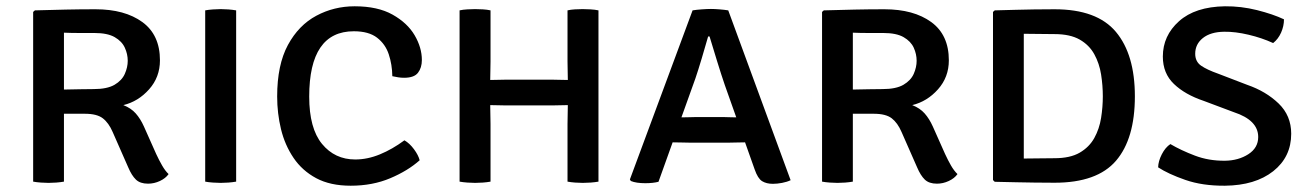

<svg xmlns="http://www.w3.org/2000/svg" viewBox="-20 -578 4162 611"><path d="M489 -386Q489 -332.5 454.5 -293.8Q420 -255 372.5 -243.5Q397 -234 412 -217Q427 -200 438 -175.5L477 -88Q486 -68.5 495.8 -51.5Q505.5 -34.5 516.5 -24Q507 -10.5 488.8 -2Q470.5 6.5 451 6.5Q426 6.5 412.5 -6.5Q399 -19.5 388 -45.5L338.5 -158Q326 -187 307.2 -201.5Q288.5 -216 250 -216H183.5V0Q172 2 159 3Q146 4 134.5 4Q124 4 110.2 3Q96.5 2 85.5 0V-540L91 -545Q143 -546.5 189.5 -547.5Q236 -548.5 284 -548.5Q377 -548.5 433 -507.8Q489 -467 489 -386ZM183.5 -474V-293Q210 -293.5 235.5 -294Q261 -294.5 278 -294.5Q321 -294.5 344.5 -308.2Q368 -322 377.2 -343Q386.5 -364 386.5 -384.5Q386.5 -406 377.2 -426.2Q368 -446.5 345 -459.8Q322 -473 280.5 -473Q260 -473 233 -473Q206 -473 183.5 -474Z M633 -545Q643.5 -547 657.8 -548Q672 -549 682.5 -549Q694 -549 707 -548Q720 -547 731.5 -545V0Q720 2 707 3Q694 4 682.5 4Q672 4 657.8 3Q643.5 2 633 0Z M1228.5 -335.5Q1228 -372.5 1217.2 -405Q1206.5 -437.5 1180 -458Q1153.5 -478.5 1106 -478.5Q964 -478.5 964 -270.5Q964 -169.5 1004.8 -120Q1045.5 -70.5 1110.5 -70.5Q1149.5 -70.5 1189 -86.8Q1228.5 -103 1267 -131.5Q1283.5 -122 1297.5 -103Q1311.5 -84 1315.5 -68Q1278 -34.5 1221.8 -10.8Q1165.5 13 1096 13Q1031 13 986.2 -11Q941.5 -35 914 -75.8Q886.5 -116.5 874.2 -167Q862 -217.5 862 -271Q862 -371.5 896.2 -434.8Q930.5 -498 986.8 -528Q1043 -558 1108.5 -558Q1182 -558 1229.2 -531.5Q1276.5 -505 1299.5 -465.8Q1322.5 -426.5 1322.5 -387Q1322.5 -362.5 1310.2 -346.5Q1298 -330.5 1266 -330.5Q1256 -330.5 1247 -332Q1238 -333.5 1228.5 -335.5Z M1541 0Q1530 2 1516.8 3Q1503.5 4 1492 4Q1481.5 4 1467.5 3Q1453.5 2 1442.5 0V-545Q1453.5 -547.5 1467.5 -548.2Q1481.5 -549 1492 -549Q1503.5 -549 1516.8 -548.2Q1530 -547.5 1541 -545V-382.5Q1541 -365.5 1540.5 -352.5Q1540 -339.5 1540 -323.5Q1547 -323.5 1565.8 -324Q1584.5 -324.5 1591 -324.5H1736.5Q1742.5 -324.5 1761.2 -324Q1780 -323.5 1787 -323.5Q1787 -339.5 1786.5 -352.5Q1786 -365.5 1786 -382.5V-545Q1796.5 -547.5 1809.5 -548.2Q1822.5 -549 1834 -549Q1845 -549 1859 -548.2Q1873 -547.5 1884.5 -545V0Q1873 2 1859.8 3Q1846.5 4 1834.5 4Q1823 4 1810 3Q1797 2 1786 0V-183.5Q1786 -201 1786.5 -214Q1787 -227 1787 -243.5Q1780 -243.5 1761.2 -243Q1742.5 -242.5 1736.5 -242.5H1591Q1584.5 -242.5 1565.8 -243Q1547 -243.5 1540 -243.5Q1540 -227 1540.5 -214Q1541 -201 1541 -183.5Z M2176 -124Q2170.5 -124 2151.2 -124.5Q2132 -125 2120.5 -125L2075.5 0.5Q2058 5 2033.5 5Q2004.5 5 1987.5 -2L1984.5 -7L2184 -545Q2196 -547 2213 -548.2Q2230 -549.5 2242.5 -549.5Q2254 -549.5 2269.8 -548.2Q2285.5 -547 2297.5 -545L2496 -4.5Q2484.5 1 2468.8 4Q2453 7 2439.5 7Q2419 7 2405.2 -1.5Q2391.5 -10 2381.5 -39L2351 -125Q2341 -125 2322.8 -124.5Q2304.5 -124 2298.5 -124ZM2193 -328.5 2148.5 -204.5Q2159.5 -204.5 2174.8 -205Q2190 -205.5 2195 -205.5H2282Q2287 -205.5 2300 -205Q2313 -204.5 2323 -204.5L2286.5 -307.5Q2275.5 -339.5 2261.8 -384Q2248 -428.5 2238 -462H2233.5Q2224.5 -430 2213 -391.8Q2201.5 -353.5 2193 -328.5Z M2999.5 -386Q2999.5 -332.5 2965 -293.8Q2930.5 -255 2883 -243.5Q2907.5 -234 2922.5 -217Q2937.5 -200 2948.5 -175.5L2987.5 -88Q2996.5 -68.5 3006.2 -51.5Q3016 -34.5 3027 -24Q3017.5 -10.5 2999.2 -2Q2981 6.5 2961.5 6.5Q2936.5 6.5 2923 -6.5Q2909.5 -19.5 2898.5 -45.5L2849 -158Q2836.5 -187 2817.8 -201.5Q2799 -216 2760.5 -216H2694V0Q2682.5 2 2669.5 3Q2656.5 4 2645 4Q2634.5 4 2620.8 3Q2607 2 2596 0V-540L2601.5 -545Q2653.5 -546.5 2700 -547.5Q2746.5 -548.5 2794.5 -548.5Q2887.5 -548.5 2943.5 -507.8Q2999.5 -467 2999.5 -386ZM2694 -474V-293Q2720.5 -293.5 2746 -294Q2771.5 -294.5 2788.5 -294.5Q2831.5 -294.5 2855 -308.2Q2878.5 -322 2887.8 -343Q2897 -364 2897 -384.5Q2897 -406 2887.8 -426.2Q2878.5 -446.5 2855.5 -459.8Q2832.5 -473 2791 -473Q2770.5 -473 2743.5 -473Q2716.5 -473 2694 -474Z M3591.5 -271.5Q3591.5 -136.5 3531.5 -66.5Q3471.5 3.5 3336 3.5Q3299.5 3.5 3270.8 3Q3242 2.5 3212.8 2Q3183.5 1.5 3145.5 0.5L3140 -5V-540L3145.5 -545Q3184 -546 3213 -546.8Q3242 -547.5 3270.8 -548Q3299.5 -548.5 3336 -548.5Q3471 -548.5 3531.2 -476.5Q3591.5 -404.5 3591.5 -271.5ZM3489.5 -271.5Q3489.5 -306 3484 -341Q3478.5 -376 3462.5 -405.2Q3446.5 -434.5 3416 -452Q3385.5 -469.5 3335.5 -469.5Q3307.5 -469.5 3285.2 -470Q3263 -470.5 3238 -470.5V-73.5Q3263.5 -73.5 3285.5 -74Q3307.5 -74.5 3335.5 -74.5Q3385.5 -74.5 3416 -92.2Q3446.5 -110 3462.5 -139Q3478.5 -168 3484 -202.8Q3489.5 -237.5 3489.5 -271.5Z M3665.5 -45.5Q3666 -65 3677.2 -87Q3688.5 -109 3704.5 -119.5Q3738.5 -99.5 3782.5 -82.8Q3826.5 -66 3878 -66.5Q3921 -67 3952.5 -87.2Q3984 -107.5 3984 -142Q3984 -195.5 3906.5 -221L3810.5 -257Q3751 -277 3715.8 -310.8Q3680.5 -344.5 3680.5 -398Q3680.5 -464.5 3732 -510.5Q3783.5 -556.5 3878 -558Q3929.5 -558.5 3980.2 -545.8Q4031 -533 4066 -516.5Q4066 -495 4056.8 -474.2Q4047.5 -453.5 4031.5 -441Q3995.5 -457.5 3953.2 -467.5Q3911 -477.5 3876 -477Q3832.5 -476.5 3808 -457Q3783.5 -437.5 3783.5 -407Q3783.5 -382 3802.2 -369Q3821 -356 3856.5 -343.5L3949 -308Q4008.5 -287.5 4048.8 -248.8Q4089 -210 4089 -152.5Q4089 -78.5 4031.8 -33.2Q3974.5 12 3878 13Q3806.5 13.5 3752 -5.5Q3697.5 -24.5 3665.5 -45.5Z"/></svg>

Font: Signika Negative SC
Style: Regular
Weight: 400
Designer: Anna Giedryś
Foundry: Anna Giedryś
Version: Version 2.000; ttfautohint (v1.8.3) -l 8 -r 50 -G 200 -x 9 -